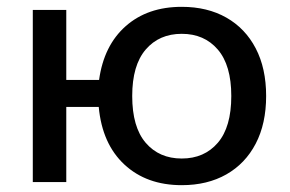

<svg xmlns="http://www.w3.org/2000/svg" viewBox="-20 -533 848 562"><path d="M512 9Q409 9 344 -51.5Q279 -112 269 -220H174V0H76V-504H174V-299H270Q284 -400 348 -456.5Q412 -513 512 -513Q587 -513 642.5 -481.5Q698 -450 728.5 -391.5Q759 -333 759 -252Q759 -171 728.5 -112.5Q698 -54 642.5 -22.5Q587 9 512 9ZM512 -69Q578 -69 617.5 -115Q657 -161 657 -252Q657 -342 617.5 -388Q578 -434 512 -434Q446 -434 406.5 -388Q367 -342 367 -252Q367 -161 406.5 -115Q446 -69 512 -69Z"/></svg>

Font: Mulish SemiBold
Style: Regular
Weight: 600
Designer: Vernon Adams
Foundry: Vernon Adams
Version: Version 3.603; ttfautohint (v1.8.3)